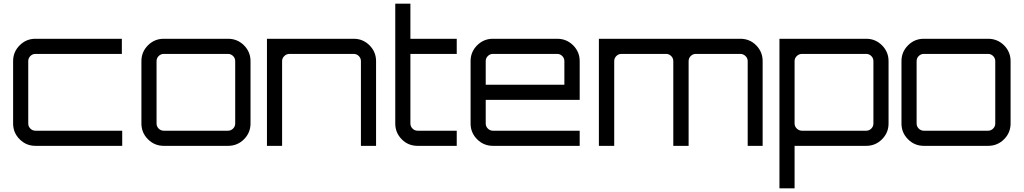

<svg xmlns="http://www.w3.org/2000/svg" viewBox="-20 -790 5544 1040"><path d="M172 -82H642V0H172Q122 0 86.5 -35.5Q51 -71 51 -121V-459Q51 -509 86.5 -544.5Q122 -580 172 -580H640V-498H172Q156 -498 144.5 -486.5Q133 -475 133 -459V-121Q133 -105 144.5 -93.5Q156 -82 172 -82Z M867 -580H1215Q1266 -580 1301.5 -544.5Q1337 -509 1337 -459V-121Q1337 -71 1301.5 -35.5Q1266 0 1215 0H867Q817 0 781.5 -35.5Q746 -71 746 -121V-459Q746 -509 781.5 -544.5Q817 -580 867 -580ZM1215 -498H867Q851 -498 839.5 -486.5Q828 -475 828 -459V-121Q828 -105 839.5 -93.5Q851 -82 867 -82H1215Q1231 -82 1242.5 -93.5Q1254 -105 1254 -121V-459Q1254 -475 1242.5 -486.5Q1231 -498 1215 -498Z M1896 -580Q1946 -580 1981.5 -544.5Q2017 -509 2017 -459V0H1935V-459Q1935 -475 1923.5 -486.5Q1912 -498 1896 -498H1548Q1532 -498 1520 -486.5Q1508 -475 1508 -459V0H1426V-580Z M2454 -498H2203V-121Q2203 -105 2214.5 -93.5Q2226 -82 2242 -82H2454V0H2242Q2191 0 2156 -35.5Q2121 -71 2121 -121V-770H2203V-580H2454Z M2998 -580Q3049 -580 3084.5 -544.5Q3120 -509 3120 -459V-249H2611V-121Q2611 -105 2622.5 -93.5Q2634 -82 2650 -82H3120V0H2650Q2600 0 2564.5 -35.5Q2529 -71 2529 -121V-459Q2529 -509 2564.5 -544.5Q2600 -580 2650 -580ZM2611 -331H3037V-459Q3037 -475 3025.5 -486.5Q3014 -498 2998 -498H2650Q2634 -498 2622.5 -486.5Q2611 -475 2611 -459Z M3990 -580Q4041 -580 4076 -544.5Q4111 -509 4111 -459V0H4030V-459Q4030 -475 4018 -486.5Q4006 -498 3990 -498H3749Q3733 -498 3721.5 -486.5Q3710 -475 3710 -459V0H3627V-459Q3627 -475 3615.5 -486.5Q3604 -498 3588 -498H3346Q3330 -498 3318.5 -486.5Q3307 -475 3307 -459V0H3224V-580Z M4672 -580Q4722 -580 4757.5 -544.5Q4793 -509 4793 -459V-121Q4793 -71 4757.5 -35.5Q4722 0 4672 0H4284V230H4202V-580ZM4711 -121V-459Q4711 -475 4699.5 -486.5Q4688 -498 4672 -498H4324Q4308 -498 4296 -486.5Q4284 -475 4284 -459V-121Q4284 -105 4296 -93.5Q4308 -82 4324 -82H4672Q4688 -82 4699.5 -93.5Q4711 -105 4711 -121Z M4984 -580H5332Q5383 -580 5418.5 -544.5Q5454 -509 5454 -459V-121Q5454 -71 5418.5 -35.5Q5383 0 5332 0H4984Q4934 0 4898.5 -35.5Q4863 -71 4863 -121V-459Q4863 -509 4898.5 -544.5Q4934 -580 4984 -580ZM5332 -498H4984Q4968 -498 4956.5 -486.5Q4945 -475 4945 -459V-121Q4945 -105 4956.5 -93.5Q4968 -82 4984 -82H5332Q5348 -82 5359.5 -93.5Q5371 -105 5371 -121V-459Q5371 -475 5359.5 -486.5Q5348 -498 5332 -498Z"/></svg>

Font: Orbitron
Style: Regular
Weight: 400
Designer: Matt McInerney
Foundry: Matt McInerney
Version: 1.000